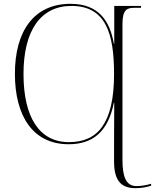

<svg xmlns="http://www.w3.org/2000/svg" viewBox="-20 -745 811 1005"><path d="M689 240C720 240 750 234 771 227V217C747 224 723 229 694 229C637 229 621 175 621 90V-619C621 -693 644 -704 681 -704H718V-714H578V-516H576C555 -636 496 -725 349 -725C156 -725 58 -580 58 -359C58 -137 153 10 339 10C464 10 545 -53 576 -207H578C578 -123 577 -41 577 0V100C577 198 612 240 689 240ZM341 -1C186 -1 103 -131 103 -358C103 -584 192 -714 354 -714C534 -714 577 -569 577 -358C577 -97 490 -1 341 -1Z"/></svg>

Font: Noto Serif Display ExtraLight
Style: Regular
Weight: 200
Designer: Monotype Design Team
Foundry: Monotype Imaging Inc.
Version: Version 2.009